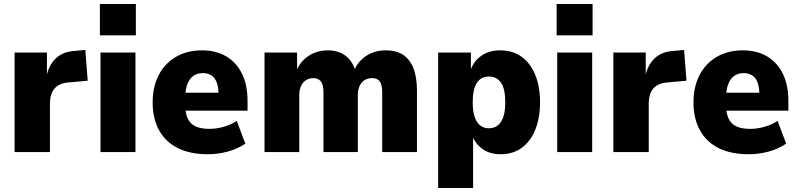

<svg xmlns="http://www.w3.org/2000/svg" viewBox="-20 -761 3996 961"><path d="M53 0V-498H215V-375H212Q223 -433 258 -467.5Q293 -502 352 -506L407 -511L419 -357L319 -348Q276 -344 253 -318Q230 -292 230 -240V0Z M480 -584V-741H660V-584ZM483 0V-498H658V0Z M1021 11Q931 11 869.5 -20Q808 -51 776 -109.5Q744 -168 744 -249Q744 -326 774 -384.5Q804 -443 860 -476Q916 -509 991 -509Q1061 -509 1112 -479Q1163 -449 1191 -392.5Q1219 -336 1219 -255V-207H889V-297H1087L1074 -283Q1074 -343 1053.5 -369Q1033 -395 995 -395Q967 -395 947.5 -381Q928 -367 917.5 -339Q907 -311 907 -267V-238Q907 -195 919.5 -168Q932 -141 958.5 -128.5Q985 -116 1029 -116Q1063 -116 1100 -126.5Q1137 -137 1165 -156L1208 -42Q1168 -15 1119 -2Q1070 11 1021 11Z M1304 0V-498H1467V-407H1464Q1477 -439 1500 -461.5Q1523 -484 1553.5 -496.5Q1584 -509 1620 -509Q1672 -509 1707.5 -483.5Q1743 -458 1758 -409H1753Q1771 -453 1812.5 -481Q1854 -509 1911 -509Q1963 -509 1997 -487Q2031 -465 2049 -420Q2067 -375 2067 -307V0H1893V-298Q1893 -337 1881 -353.5Q1869 -370 1842 -370Q1821 -370 1805 -360Q1789 -350 1780 -331Q1771 -312 1771 -286V0H1599V-298Q1599 -337 1586 -353.5Q1573 -370 1548 -370Q1527 -370 1511 -359.5Q1495 -349 1486.5 -330Q1478 -311 1478 -286V0Z M2173 180V-498H2337V-407H2334Q2351 -456 2390 -482.5Q2429 -509 2484 -509Q2546 -509 2590.5 -477Q2635 -445 2659 -386.5Q2683 -328 2683 -249Q2683 -171 2659.5 -112.5Q2636 -54 2592 -21.5Q2548 11 2485 11Q2432 11 2395.5 -15Q2359 -41 2343 -83H2348V180ZM2427 -119Q2467 -119 2488 -152Q2509 -185 2509 -249Q2509 -315 2488 -346.5Q2467 -378 2427 -378Q2387 -378 2366.5 -346Q2346 -314 2346 -249Q2346 -185 2367 -152Q2388 -119 2427 -119Z M2766 -584V-741H2946V-584ZM2769 0V-498H2944V0Z M3050 0V-498H3212V-375H3209Q3220 -433 3255 -467.5Q3290 -502 3349 -506L3404 -511L3416 -357L3316 -348Q3273 -344 3250 -318Q3227 -292 3227 -240V0Z M3728 11Q3638 11 3576.5 -20Q3515 -51 3483 -109.5Q3451 -168 3451 -249Q3451 -326 3481 -384.5Q3511 -443 3567 -476Q3623 -509 3698 -509Q3768 -509 3819 -479Q3870 -449 3898 -392.5Q3926 -336 3926 -255V-207H3596V-297H3794L3781 -283Q3781 -343 3760.5 -369Q3740 -395 3702 -395Q3674 -395 3654.5 -381Q3635 -367 3624.5 -339Q3614 -311 3614 -267V-238Q3614 -195 3626.5 -168Q3639 -141 3665.5 -128.5Q3692 -116 3736 -116Q3770 -116 3807 -126.5Q3844 -137 3872 -156L3915 -42Q3875 -15 3826 -2Q3777 11 3728 11Z"/></svg>

Font: Nunito Sans 10pt SemiCondensed Black
Style: Regular
Weight: 900
Width: 4
Designer: Vernon Adams
Foundry: Vernon Adams
Version: Version 3.101;gftools[0.9.27]